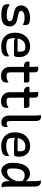

<svg xmlns="http://www.w3.org/2000/svg" viewBox="1433 -2231 814 3720"><g transform="rotate(90 1840.0 -371.0)"><path d="M286 -95Q327 -95 353.5 -105.5Q380 -116 392 -140Q394 -169 377.5 -187Q361 -205 317 -215L236 -232Q153 -250 119 -283Q85 -316 85 -374Q85 -424 114.5 -462.5Q144 -501 197.5 -523.5Q251 -546 323 -546Q373 -546 402.5 -538Q432 -530 444 -519Q467 -495 467 -438Q467 -421 463 -408H457Q426 -424 397 -432Q368 -440 320 -440Q256 -440 223.5 -420Q191 -400 191 -373Q191 -359 197.5 -348.5Q204 -338 224.5 -329.5Q245 -321 285 -312L354 -298Q427 -282 459.5 -244.5Q492 -207 492 -154Q492 -73 438 -31Q384 11 281 11Q129 11 87 -33Q62 -56 62 -114Q62 -139 66 -152H72Q105 -130 133.5 -117.5Q162 -105 197.5 -100Q233 -95 286 -95Z M877 -547Q944 -547 990.5 -520Q1037 -493 1061.5 -446Q1086 -399 1086 -338V-333Q1086 -282 1076.5 -259Q1067 -236 1050 -236H796Q774 -236 755 -242Q736 -248 725 -258L720 -256Q720 -246 720 -235V-226Q720 -158 746 -116Q773 -100 805 -92.5Q837 -85 884 -85Q937 -85 980.5 -98Q1024 -111 1064 -139H1070Q1073 -126 1073 -108Q1073 -82 1066.5 -65Q1060 -48 1046 -34Q1022 -10 978 1.5Q934 13 881 13Q804 13 743.5 -17.5Q683 -48 648.5 -106.5Q614 -165 614 -247V-256Q614 -347 649 -412Q684 -477 743.5 -512Q803 -547 877 -547ZM883 -455Q822 -455 780.5 -417.5Q739 -380 726 -305H977Q982 -327 982 -347Q982 -379 974.5 -402Q967 -425 951 -444Q936 -450 922 -452.5Q908 -455 883 -455Z M1577 -128Q1580 -113 1580 -98Q1580 -48 1558 -18Q1527 16 1444 16Q1371 16 1323.5 -30Q1276 -76 1276 -155V-428Q1215 -429 1193.5 -450Q1172 -471 1172 -514Q1172 -519 1172 -524.5Q1172 -530 1173 -534H1276V-597Q1276 -623 1274.5 -648.5Q1273 -674 1269 -700Q1280 -703 1291.5 -705Q1303 -707 1315 -707Q1342 -707 1362 -691Q1382 -675 1382 -640V-534H1529Q1558 -534 1569 -518Q1580 -502 1580 -467Q1580 -457 1579 -446.5Q1578 -436 1576 -428H1382V-170Q1382 -131 1394 -105Q1416 -91 1454 -91Q1522 -91 1571 -128Z M2067 -128Q2070 -113 2070 -98Q2070 -48 2048 -18Q2017 16 1934 16Q1861 16 1813.5 -30Q1766 -76 1766 -155V-428Q1705 -429 1683.5 -450Q1662 -471 1662 -514Q1662 -519 1662 -524.5Q1662 -530 1663 -534H1766V-597Q1766 -623 1764.5 -648.5Q1763 -674 1759 -700Q1770 -703 1781.5 -705Q1793 -707 1805 -707Q1832 -707 1852 -691Q1872 -675 1872 -640V-534H2019Q2048 -534 2059 -518Q2070 -502 2070 -467Q2070 -457 2069 -446.5Q2068 -436 2066 -428H1872V-170Q1872 -131 1884 -105Q1906 -91 1944 -91Q2012 -91 2061 -128Z M2219 -659Q2219 -717 2206 -753Q2224 -758 2247 -758Q2280 -758 2302.5 -735Q2325 -712 2325 -654V-184Q2325 -156 2327 -137.5Q2329 -119 2336 -104Q2349 -93 2372 -93Q2392 -93 2406 -99Q2420 -105 2432 -115H2438Q2441 -102 2441 -80Q2441 -30 2419 -9Q2409 2 2391 6Q2373 10 2352 10Q2304 10 2274.5 -11.5Q2245 -33 2232 -67.5Q2219 -102 2219 -141Z M2807 -547Q2874 -547 2920.5 -520Q2967 -493 2991.5 -446Q3016 -399 3016 -338V-333Q3016 -282 3006.5 -259Q2997 -236 2980 -236H2726Q2704 -236 2685 -242Q2666 -248 2655 -258L2650 -256Q2650 -246 2650 -235V-226Q2650 -158 2676 -116Q2703 -100 2735 -92.5Q2767 -85 2814 -85Q2867 -85 2910.5 -98Q2954 -111 2994 -139H3000Q3003 -126 3003 -108Q3003 -82 2996.5 -65Q2990 -48 2976 -34Q2952 -10 2908 1.5Q2864 13 2811 13Q2734 13 2673.5 -17.5Q2613 -48 2578.5 -106.5Q2544 -165 2544 -247V-256Q2544 -347 2579 -412Q2614 -477 2673.5 -512Q2733 -547 2807 -547ZM2813 -455Q2752 -455 2710.5 -417.5Q2669 -380 2656 -305H2907Q2912 -327 2912 -347Q2912 -379 2904.5 -402Q2897 -425 2881 -444Q2866 -450 2852 -452.5Q2838 -455 2813 -455Z M3349 -545Q3393 -545 3428.5 -523Q3464 -501 3483 -471H3489V-658Q3489 -688 3485.5 -710.5Q3482 -733 3473 -752Q3491 -757 3505 -757Q3529 -757 3549.5 -745Q3570 -733 3582.5 -704.5Q3595 -676 3595 -626V-105Q3595 -73 3598 -49.5Q3601 -26 3610 0Q3600 2 3591 4Q3582 6 3572 6Q3529 6 3509 -30Q3489 -66 3489 -117V-150H3483Q3464 -105 3434 -68.5Q3404 -32 3367.5 -10.5Q3331 11 3292 11Q3249 11 3213 -16Q3177 -43 3156 -90Q3135 -137 3135 -196V-215Q3135 -331 3164.5 -404Q3194 -477 3242.5 -511Q3291 -545 3349 -545ZM3252 -126Q3271 -101 3301 -101Q3357 -101 3404 -141Q3451 -181 3489 -281V-395Q3464 -420 3438 -431Q3412 -442 3377 -442Q3310 -442 3277 -387.5Q3244 -333 3244 -228V-218Q3244 -190 3246 -168Q3248 -146 3252 -126Z"/></g></svg>

Font: Recursive Sn Csl St Med
Style: Regular
Weight: 500
Version: Version 1.079;hotconv 1.0.112;makeotfexe 2.5.65598; ttfautoh